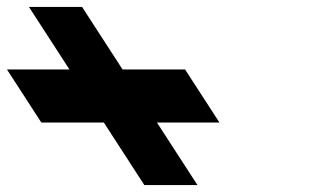

<svg xmlns="http://www.w3.org/2000/svg" viewBox="-278 -691 931 553"><path d="M290.7 -158 174.1 -338H354.1L255 -491H75L-41.6 -671H-194.6L-78 -491H-258L-158.9 -338H21.1L137.7 -158Z"/></svg>

Font: Hussar
Style: BdOpOblSeven
Weight: 700
Foundry: Cannot Into Space Fonts
Version: Version 2.00